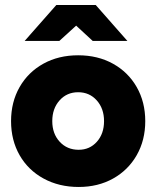

<svg xmlns="http://www.w3.org/2000/svg" viewBox="-20 -732 622 764"><path d="M24 -250Q24 -326 58 -385.5Q92 -445 152.5 -478.5Q213 -512 291 -512Q369 -512 429.5 -478.5Q490 -445 524 -385.5Q558 -326 558 -250Q558 -174 524 -114.5Q490 -55 430 -21.5Q370 12 293 12Q215 12 153.5 -21.5Q92 -55 58 -114.5Q24 -174 24 -250ZM293 -136Q337 -136 365.5 -168Q394 -200 394 -250Q394 -300 365 -332.5Q336 -365 291 -365Q246 -365 217 -332.5Q188 -300 188 -250Q188 -200 217.5 -168Q247 -136 293 -136ZM283 -630 216 -569H78L204 -712H361L487 -569H349Z"/></svg>

Font: Oak Sans ExtraBold
Style: Regular
Weight: 800
Designer: Erik Kennedy, Walven
Foundry: Erik Kennedy, Walven
Version: Version 1.000